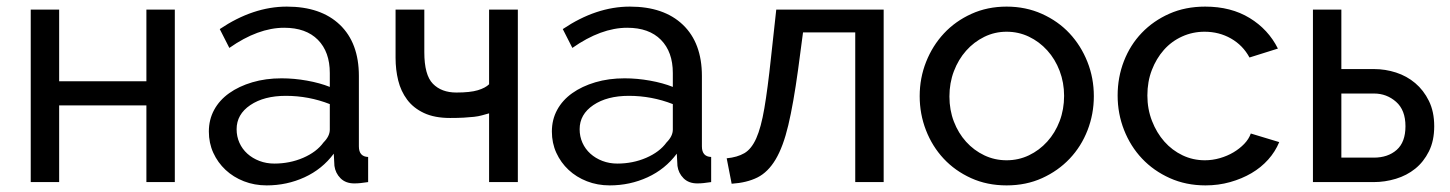

<svg xmlns="http://www.w3.org/2000/svg" viewBox="-20 -551 4387 581"><path d="M159 -305H423V-522H509V0H423V-232H159V0H73V-522H159Z M787 10Q750 10 718 -2.5Q686 -15 662.5 -37Q639 -59 625.5 -88.5Q612 -118 612 -153Q612 -189 628 -218.5Q644 -248 673.5 -269Q703 -290 743.5 -302Q784 -314 832 -314Q870 -314 909 -307Q948 -300 978 -288V-330Q978 -394 942 -430.5Q906 -467 840 -467Q761 -467 674 -406L645 -463Q746 -531 848 -531Q951 -531 1008.5 -476Q1066 -421 1066 -321V-108Q1066 -77 1094 -76V0Q1080 2 1071 3Q1062 4 1052 4Q1026 4 1010.5 -11.5Q995 -27 992 -49L990 -86Q955 -39 901.5 -14.5Q848 10 787 10ZM810 -56Q857 -56 897.5 -73.5Q938 -91 959 -120Q978 -139 978 -159V-236Q914 -261 845 -261Q779 -261 737.5 -233Q696 -205 696 -160Q696 -138 704.5 -119Q713 -100 728.5 -86Q744 -72 765 -64Q786 -56 810 -56Z M1547 0H1460V-208Q1449 -205 1438.5 -202Q1428 -199 1414.5 -197.5Q1401 -196 1383.5 -195Q1366 -194 1342 -194Q1295 -194 1263 -209Q1231 -224 1212 -249.5Q1193 -275 1185 -307.5Q1177 -340 1177 -376V-522H1264V-393Q1264 -324 1290 -297.5Q1316 -271 1361 -271Q1403 -271 1426 -278Q1449 -285 1460 -296V-522H1547Z M1825 10Q1788 10 1756 -2.5Q1724 -15 1700.5 -37Q1677 -59 1663.5 -88.5Q1650 -118 1650 -153Q1650 -189 1666 -218.5Q1682 -248 1711.5 -269Q1741 -290 1781.5 -302Q1822 -314 1870 -314Q1908 -314 1947 -307Q1986 -300 2016 -288V-330Q2016 -394 1980 -430.5Q1944 -467 1878 -467Q1799 -467 1712 -406L1683 -463Q1784 -531 1886 -531Q1989 -531 2046.5 -476Q2104 -421 2104 -321V-108Q2104 -77 2132 -76V0Q2118 2 2109 3Q2100 4 2090 4Q2064 4 2048.5 -11.5Q2033 -27 2030 -49L2028 -86Q1993 -39 1939.5 -14.5Q1886 10 1825 10ZM1848 -56Q1895 -56 1935.5 -73.5Q1976 -91 1997 -120Q2016 -139 2016 -159V-236Q1952 -261 1883 -261Q1817 -261 1775.5 -233Q1734 -205 1734 -160Q1734 -138 1742.5 -119Q1751 -100 1766.5 -86Q1782 -72 1803 -64Q1824 -56 1848 -56Z M2179 -72Q2211 -75 2232.5 -87.5Q2254 -100 2268.5 -132.5Q2283 -165 2293 -223.5Q2303 -282 2313 -376L2329 -522H2654V0H2568V-453H2410L2395 -340Q2381 -238 2365.5 -172.5Q2350 -107 2327 -68.5Q2304 -30 2272 -14Q2240 2 2194 5Z M3026 10Q2967 10 2918.5 -12Q2870 -34 2835.5 -71Q2801 -108 2782 -157Q2763 -206 2763 -260Q2763 -315 2782.5 -364Q2802 -413 2836.5 -450Q2871 -487 2919.5 -509Q2968 -531 3026 -531Q3084 -531 3133 -509Q3182 -487 3216.5 -450Q3251 -413 3270.5 -364Q3290 -315 3290 -260Q3290 -206 3271 -157Q3252 -108 3217 -71Q3182 -34 3133.5 -12Q3085 10 3026 10ZM2853 -259Q2853 -218 2866.5 -183Q2880 -148 2903.5 -122Q2927 -96 2958.5 -81Q2990 -66 3026 -66Q3062 -66 3093.5 -81Q3125 -96 3149 -122.5Q3173 -149 3186.5 -184.5Q3200 -220 3200 -261Q3200 -301 3186.5 -336.5Q3173 -372 3149 -398.5Q3125 -425 3093.5 -440Q3062 -455 3026 -455Q2990 -455 2958.5 -439.5Q2927 -424 2903.5 -397.5Q2880 -371 2866.5 -335.5Q2853 -300 2853 -259Z M3362 -262Q3362 -317 3381 -366Q3400 -415 3435 -451.5Q3470 -488 3518.5 -509.5Q3567 -531 3627 -531Q3705 -531 3761.5 -496.5Q3818 -462 3847 -404L3761 -377Q3741 -414 3705 -434.5Q3669 -455 3625 -455Q3589 -455 3557 -440.5Q3525 -426 3502 -400Q3479 -374 3465.5 -339Q3452 -304 3452 -262Q3452 -221 3466 -185Q3480 -149 3503.5 -122.5Q3527 -96 3558.5 -81Q3590 -66 3626 -66Q3649 -66 3671.5 -72.5Q3694 -79 3712.5 -90Q3731 -101 3745 -115.5Q3759 -130 3765 -147L3851 -121Q3839 -92 3817.5 -68Q3796 -44 3767 -27Q3738 -10 3702.5 0Q3667 10 3628 10Q3569 10 3520 -12Q3471 -34 3436 -71Q3401 -108 3381.5 -157.5Q3362 -207 3362 -262Z M3953 -522H4039V-342H4138Q4172 -342 4204.5 -331.5Q4237 -321 4262.5 -299.5Q4288 -278 4304 -245.5Q4320 -213 4320 -169Q4320 -125 4304 -93Q4288 -61 4262.5 -40.5Q4237 -20 4204 -10Q4171 0 4137 0H3953ZM4137 -74Q4180 -74 4206.5 -97.5Q4233 -121 4233 -169Q4233 -218 4204.5 -243Q4176 -268 4138 -268H4039V-74Z"/></svg>

Font: Boldmen Medium
Style: Regular
Weight: 400
Designer: Matt McInerney, Pablo Impallari, Rodrigo Fuenzalida
Foundry: LIVING CONCEPT
Version: Version 1.000